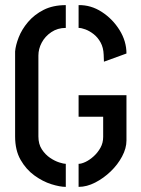

<svg xmlns="http://www.w3.org/2000/svg" viewBox="-20 -725 551 750"><path d="M237 5Q214 5 180.5 -5.5Q147 -16 114.5 -39.5Q82 -63 60.5 -100.5Q39 -138 39 -192V-524Q41 -548 53 -579Q65 -610 89.5 -639Q114 -668 150.5 -686.5Q187 -705 237 -705V-616Q205 -616 180.5 -599.5Q156 -583 143 -558.5Q130 -534 130 -508V-192Q130 -162 143.5 -141.5Q157 -121 175.5 -108.5Q194 -96 211.5 -90.5Q229 -85 237 -85ZM287 5V-85Q298 -85 314 -92.5Q330 -100 346 -114.5Q362 -129 372.5 -148Q383 -167 383 -190V-269H287V-353H474V-176Q474 -146 457 -114Q440 -82 412.5 -55.5Q385 -29 352 -12Q319 5 287 5ZM386 -484 385 -511Q384 -539 373 -559Q362 -579 346 -591.5Q330 -604 314 -610Q298 -616 287 -616V-705Q335 -706 377.5 -678.5Q420 -651 447 -607.5Q474 -564 474 -516Z"/></svg>

Font: Stick No Bills Medium
Style: Regular
Weight: 500
Version: Version 2.000